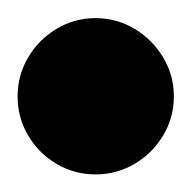

<svg xmlns="http://www.w3.org/2000/svg" viewBox="-57 -1358 215 215"><path d="M-37.3 -1250Q-37.3 -1226.3 -25.5 -1206.3Q-13.7 -1186.3 6.3 -1174.5Q26.3 -1162.7 50 -1162.7Q73.7 -1162.7 93.7 -1174.5Q113.7 -1186.3 125.7 -1206.3Q137.7 -1226.3 137.7 -1250Q137.7 -1273.7 125.7 -1293.7Q113.7 -1313.7 93.7 -1325.7Q73.7 -1337.7 50 -1337.7Q26.3 -1337.7 6.3 -1325.7Q-13.7 -1313.7 -25.5 -1293.7Q-37.3 -1273.7 -37.3 -1250Z"/></svg>

Font: Linefont Thin
Style: Regular
Weight: 100
Monospace: yes
Version: Version 3.002;gftools[0.9.33]